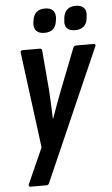

<svg xmlns="http://www.w3.org/2000/svg" viewBox="-59 -727 554 951"><g transform="rotate(-5 218.0 -251.5)"><path d="M53 185Q48 185 46 181.5Q44 178 46 173L125 -4L63 -480Q62 -486 65 -489Q68 -492 74 -492H159Q170 -492 170 -480L187 -279Q189 -245 190.5 -211Q192 -177 193 -142H195Q207 -176 219.5 -210.5Q232 -245 245 -278L324 -480Q328 -492 338 -492H427Q432 -492 434.5 -488.5Q437 -485 434 -480L147 174Q143 185 134 185ZM341 -568Q314 -568 301 -582Q288 -596 292 -621L293 -634Q301 -688 354 -688Q381 -688 394.5 -674Q408 -660 404 -634L403 -621Q396 -568 341 -568ZM189 -568Q162 -568 149 -582Q136 -596 138 -621L140 -634Q148 -688 201 -688Q229 -688 241.5 -674Q254 -660 252 -634L250 -621Q243 -568 189 -568Z"/></g></svg>

Font: Sofia Sans Condensed
Style: Bold Italic
Weight: 700
Italic angle: -9°
Version: Version 4.100